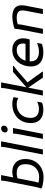

<svg xmlns="http://www.w3.org/2000/svg" viewBox="1320 -2120 812 3492"><g transform="rotate(-90 1726.0 -374.0)"><path d="M248 12Q212 12 176 8Q140 4 107 -4Q74 -12 48 -24L44 -32Q53 -56 61.5 -89Q70 -122 76 -152L162 -588Q166 -608 172 -640Q178 -672 182.5 -703Q187 -734 186 -752L190 -760H288L168 -148Q162 -120 156 -100.5Q150 -81 144 -68L136 -84Q154 -78 186 -73Q218 -68 252 -68Q320 -68 373 -97.5Q426 -127 456 -183.5Q486 -240 486 -320Q486 -401 444.5 -438.5Q403 -476 328 -476Q289 -476 262 -469.5Q235 -463 220 -458L228 -532Q254 -543 284 -549.5Q314 -556 348 -556Q416 -556 468.5 -528.5Q521 -501 550.5 -448.5Q580 -396 580 -320Q580 -220 537 -145.5Q494 -71 419 -29.5Q344 12 248 12Z M662 0 776 -588Q780 -608 786 -640Q792 -672 796.5 -703Q801 -734 800 -752L804 -760H902L754 0Z M1115 -640Q1091 -640 1077 -653.5Q1063 -667 1063 -688Q1063 -721 1085.5 -740.5Q1108 -760 1135 -760Q1159 -760 1173 -746.5Q1187 -733 1187 -712Q1187 -679 1164.5 -659.5Q1142 -640 1115 -640ZM946 0 1018 -372Q1022 -392 1028 -424Q1034 -456 1038.5 -487Q1043 -518 1042 -536L1046 -544H1144L1038 0Z M1234 -220Q1234 -322 1279 -397.5Q1324 -473 1402 -514.5Q1480 -556 1578 -556Q1614 -556 1649.5 -550Q1685 -544 1706 -532L1690 -450H1682Q1664 -461 1638.5 -468.5Q1613 -476 1574 -476Q1506 -476 1450 -446Q1394 -416 1361 -359Q1328 -302 1328 -220Q1328 -145 1371.5 -108.5Q1415 -72 1490 -72Q1529 -72 1560 -81Q1591 -90 1614 -100H1622L1606 -16Q1579 -4 1546.5 2Q1514 8 1478 8Q1398 8 1343.5 -19Q1289 -46 1261.5 -97Q1234 -148 1234 -220Z M2164 -544H2274V-532Q2263 -524 2248 -512.5Q2233 -501 2216 -487.5Q2199 -474 2182 -460L1950 -259L1954 -308L2098 -108Q2114 -86 2133 -58Q2152 -30 2168 -12V0H2060L1866 -284ZM1826 0H1734L1848 -588Q1852 -608 1858 -640Q1864 -672 1868.5 -703Q1873 -734 1872 -752L1876 -760H1974Z M2519 8Q2435 8 2378 -19Q2321 -46 2292 -97Q2263 -148 2263 -220Q2263 -285 2283.5 -345Q2304 -405 2342.5 -452.5Q2381 -500 2437 -528Q2493 -556 2563 -556Q2668 -556 2721.5 -502Q2775 -448 2775 -364Q2775 -331 2769 -299Q2763 -267 2755 -240H2327V-316H2675Q2678 -328 2679.5 -340.5Q2681 -353 2681 -360Q2681 -414 2653 -445Q2625 -476 2559 -476Q2511 -476 2473.5 -455Q2436 -434 2410 -400Q2384 -366 2370.5 -324Q2357 -282 2357 -240V-220Q2357 -145 2403 -108.5Q2449 -72 2527 -72Q2578 -72 2619 -82Q2660 -92 2683 -104H2691L2675 -20Q2651 -8 2609 0Q2567 8 2519 8Z M2856 0 2932 -392Q2938 -422 2942.5 -451.5Q2947 -481 2948 -508L2952 -516Q2982 -528 3021.5 -537Q3061 -546 3099.5 -551Q3138 -556 3164 -556Q3226 -556 3274 -539.5Q3322 -523 3349 -485.5Q3376 -448 3376 -384Q3376 -369 3374 -350.5Q3372 -332 3368 -312L3308 0H3216L3276 -312Q3279 -329 3280.5 -343Q3282 -357 3282 -370Q3282 -432 3246.5 -454Q3211 -476 3148 -476Q3112 -476 3075.5 -468.5Q3039 -461 3012 -452L3032 -476Q3031 -459 3029.5 -437Q3028 -415 3024 -392L2948 0Z"/></g></svg>

Font: Kufam
Style: Italic
Weight: 400
Italic angle: -11°
Designer: Artur Schmal
Foundry: Original Type
Version: Version 1.301; ttfautohint (v1.8.3)